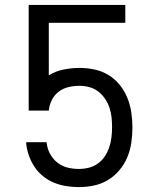

<svg xmlns="http://www.w3.org/2000/svg" viewBox="-20 -755 640 783"><path d="M302 8Q276 8 250.5 4Q225 0 201.5 -9.5Q178 -19 157.5 -35Q137 -51 122.5 -72Q108 -93 99 -117.5Q90 -142 87 -167V-175H170L172 -162Q176 -140 188 -121Q200 -102 218 -89Q236 -76 257.5 -71Q279 -66 302 -66Q322 -66 342 -71Q362 -76 379 -88Q396 -100 407.5 -117.5Q419 -135 425.5 -154.5Q432 -174 434.5 -194.5Q437 -215 437 -235Q437 -256 435 -276Q433 -296 426.5 -315.5Q420 -335 408.5 -352Q397 -369 381 -381.5Q365 -394 345 -399.5Q325 -405 305 -405Q282 -405 260 -400Q238 -395 220 -381.5Q202 -368 191.5 -347.5Q181 -327 179 -304H97V-735H491V-662H179V-448Q207 -465 239.5 -471.5Q272 -478 305 -478Q336 -478 366 -471.5Q396 -465 422.5 -449Q449 -433 468.5 -408.5Q488 -384 499.5 -355.5Q511 -327 515.5 -296.5Q520 -266 520 -235Q520 -235 520 -235Q520 -235 520 -235Q520 -204 515.5 -173Q511 -142 499 -113.5Q487 -85 467 -61Q447 -37 420.5 -21Q394 -5 363.5 1.5Q333 8 302 8Z"/></svg>

Font: Zed Sans Extended
Style: Regular
Weight: 400
Width: 7
Designer: Belleve Invis
Foundry: Belleve Invis
Version: Version 1.0.0; ttfautohint (v1.8.4)